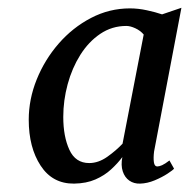

<svg xmlns="http://www.w3.org/2000/svg" viewBox="-20 -822 474 481"><path d="M366 -442.5Q364 -426.5 365.5 -415.8Q367 -405 374 -405Q379 -405 386.2 -408.2Q393.5 -411.5 404.5 -420L416 -399.5Q413.5 -396 399.8 -387Q386 -378 367.5 -370.2Q349 -362.5 331 -362Q315.5 -361.5 304 -369.5Q292.5 -377.5 287.5 -392.8Q282.5 -408 286.5 -428.5Q275 -413 258.5 -397.8Q242 -382.5 219.2 -372.5Q196.5 -362.5 165.5 -362Q111.5 -361.5 81.8 -407Q52 -452.5 52 -522Q52 -573.5 72 -623Q92 -672.5 127 -712.8Q162 -753 208 -777Q254 -801 305.5 -801Q326.5 -801 348.2 -796.2Q370 -791.5 386 -786L434.5 -802.5ZM340 -735.5Q331.5 -745.5 319 -751.2Q306.5 -757 296.5 -757Q260.5 -757 231.2 -737.2Q202 -717.5 181.2 -684.5Q160.5 -651.5 149.5 -611Q138.5 -570.5 138.5 -529Q138.5 -480 153.8 -446.8Q169 -413.5 203.5 -413.5Q226.5 -413.5 248.8 -429.2Q271 -445 287 -462Z"/></svg>

Font: Merriweather 24pt SemiCondensed
Style: Italic
Weight: 400
Width: 4
Italic angle: -7.8°
Designer: Eben Sorkin
Foundry: Eben Sorkin
Version: Version 2.101